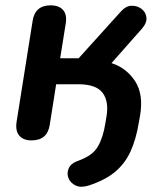

<svg xmlns="http://www.w3.org/2000/svg" viewBox="-20 -517 610 718"><path d="M311 177Q282 186 262.5 176.5Q243 167 236 149Q229 131 237 112.5Q245 94 270 85Q326 66 346 31Q366 -4 374 -56L378 -80Q388 -137 364 -169.5Q340 -202 272 -202H190L166 -50Q157 8 98 8Q67 8 52 -10Q37 -28 42 -61L102 -439Q111 -497 169 -497Q201 -497 216 -479.5Q231 -462 226 -430L205 -299H274L433 -475Q451 -495 472 -495.5Q493 -496 509 -484Q525 -472 527.5 -452Q530 -432 511 -410L397 -281Q453 -263 485.5 -213Q518 -163 503 -80L499 -58Q489 3 468.5 48.5Q448 94 410.5 125.5Q373 157 311 177Z"/></svg>

Font: Nunito
Style: Bold Italic
Weight: 700
Italic angle: -9°
Designer: Vernon Adams
Foundry: Vernon Adams
Version: Version 3.601; ttfautohint (v1.8.2.53-6de2)